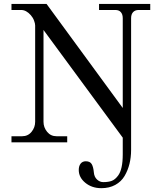

<svg xmlns="http://www.w3.org/2000/svg" viewBox="-20 -733 807 989"><path d="M39.1 0V-31.2H93.8Q124 -31.2 142.6 -54Q161.1 -76.7 161.1 -105.5V-602.1Q161.1 -611.3 155.5 -626.7Q149.9 -642.1 138.7 -654.8Q115.2 -681.6 88.9 -681.6H39.1V-712.9H219.7L612.3 -176.8V-639.6Q612.3 -659.2 602.5 -670.4Q592.8 -681.6 574.2 -681.6H490.2V-712.9H753.9V-681.6H694.3Q675.8 -681.6 665.5 -670.4Q655.3 -659.2 655.3 -639.6V39.1Q655.3 77.1 647 110.8Q638.7 144.5 621.6 173.6Q604.5 202.6 573.7 219.5Q543 236.3 502 236.3Q453.1 236.3 419.4 208.5Q385.7 180.7 385.7 142.6Q385.7 122.1 395.3 109.9Q404.8 97.7 421.9 97.7Q443.8 97.7 452.4 112.3Q460.9 127 463.4 154.8Q465.3 178.2 479.7 191.7Q494.1 205.1 511.7 205.1Q538.6 205.1 555.9 198.5Q573.2 191.9 588.4 171.4Q612.3 139.2 612.3 62.5V-23.9L204.1 -578.6V-105.5Q204.1 -76.7 222.7 -54Q241.2 -31.2 271.5 -31.2H326.2V0Z"/></svg>

Font: Theano Modern
Style: Regular
Weight: 400
Designer: Alexey Kryukov
Version: Version 2.00